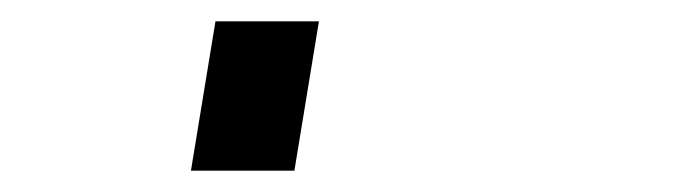

<svg xmlns="http://www.w3.org/2000/svg" viewBox="-20 60 640 180"><path d="M159 220 182 80H279L256 220Z"/></svg>

Font: Iosevka Curly Medium Extended
Style: Italic
Weight: 500
Width: 7
Italic angle: -9°
Monospace: yes
Designer: Belleve Invis
Foundry: Belleve Invis
Version: Version 11.1.0; ttfautohint (v1.8.3)